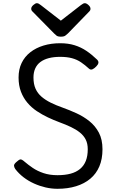

<svg xmlns="http://www.w3.org/2000/svg" viewBox="-20 -1160 728 1199"><path d="M339 19Q302 19 265 10.5Q228 2 192.5 -14Q157 -30 127 -53Q97 -76 75 -105Q68 -116 67.5 -125.5Q67 -135 82 -148Q98 -163 107 -164.5Q116 -166 135 -149Q156 -131 184.5 -111.5Q213 -92 251.5 -79Q290 -66 339 -66Q386 -66 421 -75.5Q456 -85 480 -105Q504 -125 516 -155.5Q528 -186 528 -228Q528 -263 515.5 -288Q503 -313 479.5 -332Q456 -351 423.5 -366.5Q391 -382 350 -397Q315 -410 279 -427Q243 -444 210 -466Q177 -488 151.5 -518Q126 -548 111 -587Q96 -626 96 -676Q96 -727 115 -766.5Q134 -806 169 -833.5Q204 -861 251.5 -875.5Q299 -890 356 -890Q406 -890 446 -877.5Q486 -865 520 -842Q554 -819 586 -788Q596 -778 594.5 -767.5Q593 -757 582 -746Q570 -733 558 -727.5Q546 -722 536 -731Q511 -754 486 -771Q461 -788 429.5 -796.5Q398 -805 356 -805Q316 -805 285 -797Q254 -789 232.5 -773Q211 -757 200 -732.5Q189 -708 189 -676Q189 -635 202 -606Q215 -577 239.5 -556Q264 -535 297.5 -518.5Q331 -502 371 -488Q413 -473 457 -453Q501 -433 538 -403.5Q575 -374 597.5 -331.5Q620 -289 620 -228Q620 -167 600.5 -121Q581 -75 544 -44Q507 -13 455 3Q403 19 339 19ZM510 -1140Q520 -1140 532.5 -1128.5Q545 -1117 545 -1106Q545 -1104 544.5 -1100Q544 -1096 539 -1090L404 -951Q397 -945 388.5 -938Q380 -931 360 -931Q341 -931 332.5 -938Q324 -945 318 -951L181 -1090Q176 -1096 175.5 -1100Q175 -1104 175 -1106Q175 -1117 188 -1128.5Q201 -1140 210 -1140Q217 -1140 222.5 -1136.5Q228 -1133 235 -1128L360 -1031L485 -1128Q493 -1133 498 -1136.5Q503 -1140 510 -1140Z"/></svg>

Font: Playwrite AT
Style: Regular
Weight: 400
Designer: Veronika Burian, José Scaglione
Foundry: TypeTogether
Version: Version 1.002